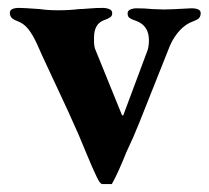

<svg xmlns="http://www.w3.org/2000/svg" viewBox="-20 -445 528 486"><path d="M213 -23 199 -56Q196 -64 179 -104Q155 -159 120 -233Q111 -253 99 -278Q87 -303 74 -333Q63 -357 51.5 -371.5Q40 -386 23 -392Q13 -396 9 -400.5Q5 -405 5 -413Q5 -425 29 -425Q39 -425 81 -422Q100 -419 128 -419Q156 -419 180 -422Q188 -422 205.5 -423.5Q223 -425 240 -425Q249 -425 256.5 -422Q264 -419 264 -412Q264 -405 260 -402Q256 -399 250 -396.5Q244 -394 241 -393Q218 -383 218 -350V-341Q218 -326 222 -318L289 -153H292L351 -311Q357 -324 357 -343Q357 -380 325 -392Q313 -396 308 -399.5Q303 -403 303 -411Q303 -418 310 -421Q317 -424 326 -424Q346 -424 366 -422L395 -421Q412 -421 464 -424Q488 -424 488 -412Q488 -404 484 -399.5Q480 -395 469 -391Q451 -385 435.5 -368.5Q420 -352 410 -329L332 -133Q319 -100 300 -60Q278 -5 263 21H240Q235 21 230.5 13.5Q226 6 221 -5.5Q216 -17 213 -23Z"/></svg>

Font: EB Garamond
Style: Bold
Weight: 700
Designer: Georg Duffner and Octavio Pardo
Foundry: Georg Duffner
Version: Version 1.000; ttfautohint (v1.6)